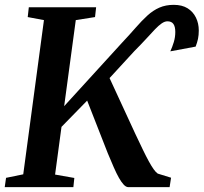

<svg xmlns="http://www.w3.org/2000/svg" viewBox="-26 -773 842 793"><path d="M-6.5 0 -1 -38.5 70 -53 155.5 -690 88.5 -702.5 93 -743H371L366.5 -702.5L287 -690L239 -334.5L477.5 -596Q509.5 -630 534.5 -658.8Q559.5 -687.5 582.8 -708.8Q606 -730 632.2 -741.5Q658.5 -753 691.5 -753Q726 -753 748.8 -738.8Q771.5 -724.5 783.2 -700.5Q795 -676.5 795 -647Q795 -628 791.8 -612.5Q788.5 -597 782 -580.5L677.5 -561Q685.5 -578.5 691.8 -599Q698 -619.5 698 -641Q698 -663 690.2 -674Q682.5 -685 665.5 -685Q654.5 -685 642 -676.5Q629.5 -668 614 -651.8Q598.5 -635.5 577.8 -612.8Q557 -590 529 -562L426.5 -450.5L532.5 -221Q550.5 -183 564.2 -154.5Q578 -126 589 -106Q600 -86 608.8 -73.8Q617.5 -61.5 625.5 -56L680.5 -39L674.5 0H503.5Q494 -0.5 484.8 -10.5Q475.5 -20.5 465.2 -38.5Q455 -56.5 443.8 -82.2Q432.5 -108 419 -140.5L334 -357.5L228 -249L201.5 -52L281 -38L277 0Z"/></svg>

Font: Merriweather 48pt SemiBold
Style: Italic
Weight: 600
Italic angle: -7.8°
Designer: Eben Sorkin
Foundry: Eben Sorkin
Version: Version 2.101